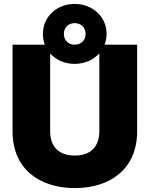

<svg xmlns="http://www.w3.org/2000/svg" viewBox="-20 -948 763 980"><path d="M362 12C542 12 680 -85 680 -278V-720H514C520 -737 524 -755 524 -775C524 -864 451 -928 361 -928C271 -928 199 -864 199 -775C199 -755 202 -737 209 -720H44V-278C44 -85 182 12 362 12ZM236 -278V-675C266 -642 310 -622 361 -622C412 -622 457 -642 487 -676V-278C487 -196 439 -154 362 -154C284 -154 236 -196 236 -278ZM306 -775C306 -807 329 -830 361 -830C394 -830 417 -807 417 -775C417 -742 394 -720 361 -720C329 -720 306 -742 306 -775Z"/></svg>

Font: Aspekta 850
Style: Regular
Weight: 850
Designer: Ivo Dolenc
Version: Version 2.000